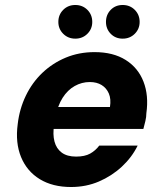

<svg xmlns="http://www.w3.org/2000/svg" viewBox="-20 -738 652 770"><path d="M265 12Q191 12 139.5 -19.5Q88 -51 64.5 -108Q41 -165 51 -240Q58 -301 83.5 -354Q109 -407 150 -446Q191 -485 244 -507Q297 -529 359 -529Q434 -529 484 -497.5Q534 -466 555.5 -410.5Q577 -355 567 -284Q567 -269 563 -252.5Q559 -236 555 -221H152L168 -309H421Q426 -341 416.5 -363Q407 -385 387.5 -397Q368 -409 340 -409Q308 -409 279.5 -393Q251 -377 231 -345.5Q211 -314 202 -266L197 -236Q191 -199 198.5 -170.5Q206 -142 227.5 -126Q249 -110 285 -110Q320 -110 341.5 -122Q363 -134 378 -154H532Q509 -107 468.5 -69.5Q428 -32 376.5 -10Q325 12 265 12ZM282 -583Q253 -583 233.5 -602.5Q214 -622 214 -650Q214 -679 233.5 -698.5Q253 -718 282 -718Q311 -718 330.5 -698.5Q350 -679 350 -650Q350 -622 330.5 -602.5Q311 -583 282 -583ZM472 -583Q443 -583 424 -602.5Q405 -622 405 -650Q405 -679 424 -698.5Q443 -718 472 -718Q501 -718 520.5 -698.5Q540 -679 540 -650Q540 -622 520.5 -602.5Q501 -583 472 -583Z"/></svg>

Font: DM Sans 11pt Black
Style: Italic
Weight: 900
Italic angle: -10°
Version: Version 4.004;gftools[0.9.30]